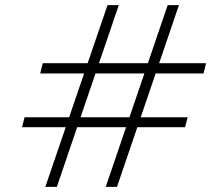

<svg xmlns="http://www.w3.org/2000/svg" viewBox="-20 -730 825 750"><path d="M157 0 400 -710H444L202 0ZM66 -233 76 -272H259L249 -233ZM137 -443 147 -483H334L321 -443ZM267 -233 279 -272H492L482 -233ZM339 -443 352 -483H564L550 -443ZM393 0 635 -710H679L437 0ZM499 -233 512 -272H713L703 -233ZM571 -443 584 -483H785L775 -443Z"/></svg>

Font: Baskervville
Style: Italic
Weight: 400
Italic angle: -18°
Designer: ANRT
Foundry: ANRT
Version: Version 1.100